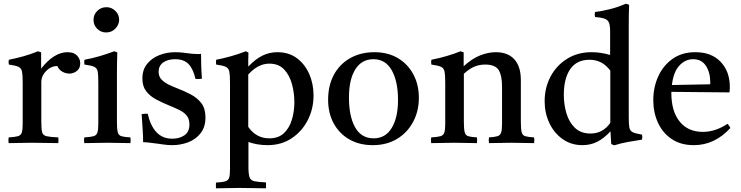

<svg xmlns="http://www.w3.org/2000/svg" viewBox="-20 -775 4020 1041"><path d="M27 1Q24 -15 27 -30Q61 -32 77 -36.5Q93 -41 98 -56Q103 -71 103 -104V-328Q103 -367 99.5 -386Q96 -405 80.5 -412.5Q65 -420 28 -425Q25 -439 28 -451Q68 -459 106 -469.5Q144 -480 186 -497L203 -491V-403Q273 -492 346 -492Q381 -492 398 -473.5Q415 -455 415 -432Q415 -405 397 -390.5Q379 -376 356 -376Q337 -376 318.5 -386Q300 -396 291 -417Q257 -417 230.5 -390.5Q204 -364 204 -329V-114Q204 -75 208.5 -58Q213 -41 232.5 -36.5Q252 -32 296 -30Q298 -16 296 1Q262 1 226 0Q190 -1 152 -1Q115 -1 86.5 0Q58 1 27 1Z M687 1Q659 1 629 0Q599 -1 564 -1Q532 -1 499.5 0Q467 1 437 1Q434 -15 437 -30Q471 -32 487 -36.5Q503 -41 508 -56Q513 -71 513 -104V-328Q513 -367 510 -386Q507 -405 491.5 -412.5Q476 -420 438 -425Q435 -439 438 -451Q482 -459 522 -471Q562 -483 599 -497L616 -491Q615 -460 614.5 -433Q614 -406 614 -382V-114Q614 -75 618.5 -58Q623 -41 638.5 -36.5Q654 -32 687 -30Q690 -15 687 1ZM487 -667Q487 -696 507.5 -716Q528 -736 557 -736Q585 -736 605.5 -716Q626 -696 626 -668Q626 -642 606 -620.5Q586 -599 555 -599Q527 -599 507 -619Q487 -639 487 -667Z M781 -158Q796 -92 829 -57.5Q862 -23 914 -23Q953 -23 980 -41.5Q1007 -60 1007 -100Q1007 -130 992.5 -148Q978 -166 952.5 -178.5Q927 -191 895 -204Q858 -219 825.5 -236.5Q793 -254 772.5 -280.5Q752 -307 752 -349Q752 -397 777.5 -428.5Q803 -460 843.5 -476Q884 -492 930 -492Q953 -492 976 -489Q999 -486 1001 -486Q1021 -483 1038 -482.5Q1055 -482 1056 -482Q1057 -482 1060.5 -482Q1064 -482 1070 -483Q1070 -451 1071 -418Q1072 -385 1075 -348Q1074 -348 1071 -348Q1062 -347 1054.5 -346.5Q1047 -346 1040 -347Q1027 -403 1001.5 -428.5Q976 -454 930 -454Q889 -454 864.5 -436Q840 -418 840 -386Q840 -360 856 -343.5Q872 -327 895 -316Q918 -305 939 -297Q978 -282 1013.5 -263.5Q1049 -245 1071.5 -216Q1094 -187 1094 -138Q1094 -86 1067.5 -52.5Q1041 -19 1000 -3.5Q959 12 914 12Q888 12 862.5 8Q837 4 835 4Q833 4 818.5 2Q804 0 786.5 -2Q769 -4 756 -4Q756 -35 753.5 -73Q751 -111 748 -157Q750 -157 753 -157Q762 -158 768.5 -158.5Q775 -159 781 -158Z M1151 246Q1150 230 1151 215Q1186 213 1202 208Q1218 203 1222.5 188.5Q1227 174 1227 142V-328Q1227 -367 1223.5 -386Q1220 -405 1204.5 -412.5Q1189 -420 1152 -425Q1150 -439 1152 -451Q1193 -459 1232 -470Q1271 -481 1313 -497L1327 -490Q1326 -465 1326 -447.5Q1326 -430 1326 -414Q1365 -455 1403 -473.5Q1441 -492 1484 -492Q1547 -492 1590.5 -459Q1634 -426 1657 -373Q1680 -320 1680 -258Q1680 -185 1648.5 -123.5Q1617 -62 1561 -25Q1505 12 1431 12Q1402 12 1376 7.5Q1350 3 1327 -5V130Q1327 169 1333 186Q1339 203 1359 207.5Q1379 212 1422 214Q1423 230 1422 246Q1388 246 1353.5 245Q1319 244 1278 244Q1239 244 1211 245Q1183 246 1151 246ZM1326 -87Q1369 -25 1440 -25Q1490 -25 1519.5 -53Q1549 -81 1562.5 -126Q1576 -171 1576 -221Q1576 -271 1563 -319Q1550 -367 1520.5 -398.5Q1491 -430 1440 -430Q1379 -430 1326 -371Z M2001 12Q1928 12 1873.5 -19.5Q1819 -51 1789 -106.5Q1759 -162 1759 -234Q1759 -312 1790.5 -370Q1822 -428 1879 -460Q1936 -492 2010 -492Q2083 -492 2137 -460Q2191 -428 2221 -372Q2251 -316 2251 -245Q2251 -172 2219.5 -113.5Q2188 -55 2132 -21.5Q2076 12 2001 12ZM1872 -246Q1872 -144 1905.5 -84.5Q1939 -25 2006 -25Q2070 -25 2104 -81.5Q2138 -138 2138 -233Q2138 -334 2104 -394Q2070 -454 2005 -454Q1941 -454 1906.5 -399Q1872 -344 1872 -246Z M2631 1Q2629 -15 2631 -30Q2662 -32 2677 -36.5Q2692 -41 2697 -56Q2702 -71 2702 -104V-306Q2702 -366 2683.5 -395.5Q2665 -425 2610 -425Q2581 -425 2554 -414.5Q2527 -404 2495 -375V-114Q2495 -75 2499.5 -58Q2504 -41 2519 -36.5Q2534 -32 2566 -30Q2568 -15 2566 1Q2538 1 2507.5 0Q2477 -1 2442 -1Q2410 -1 2379 0Q2348 1 2318 1Q2315 -15 2318 -30Q2352 -32 2368 -36.5Q2384 -41 2389 -56Q2394 -71 2394 -104V-328Q2394 -367 2390.5 -386Q2387 -405 2371.5 -412.5Q2356 -420 2319 -425Q2316 -439 2319 -451Q2405 -468 2477 -497L2494 -491V-416Q2540 -458 2584 -475Q2628 -492 2668 -492Q2734 -492 2769 -453Q2804 -414 2804 -341V-114Q2804 -75 2808.5 -58Q2813 -41 2828 -36.5Q2843 -32 2876 -30Q2878 -15 2876 1Q2846 1 2817.5 0Q2789 -1 2751 -1Q2714 -1 2686.5 0Q2659 1 2631 1Z M3310 13 3294 6 3290 -63Q3255 -25 3218.5 -6.5Q3182 12 3138 12Q3076 12 3029.5 -21.5Q2983 -55 2958 -109Q2933 -163 2933 -226Q2933 -299 2964.5 -359Q2996 -419 3053.5 -455.5Q3111 -492 3188 -492Q3211 -492 3236 -488.5Q3261 -485 3288 -477V-605Q3288 -636 3282 -651.5Q3276 -667 3258.5 -673.5Q3241 -680 3206 -683Q3203 -696 3206 -710Q3246 -715 3288 -725.5Q3330 -736 3374 -755L3391 -749Q3390 -727 3389.5 -699Q3389 -671 3389 -638V-142Q3389 -104 3392 -85Q3395 -66 3410 -58.5Q3425 -51 3461 -45Q3464 -32 3461 -18Q3421 -12 3383 -5Q3345 2 3310 13ZM3289 -392Q3246 -451 3176 -451Q3107 -451 3072 -400.5Q3037 -350 3037 -261Q3037 -209 3051 -161Q3065 -113 3097 -82Q3129 -51 3182 -51Q3249 -51 3289 -109Z M3742 12Q3671 12 3622 -21Q3573 -54 3547.5 -109.5Q3522 -165 3522 -232Q3522 -301 3548.5 -360Q3575 -419 3626 -455.5Q3677 -492 3750 -492Q3838 -492 3887.5 -439.5Q3937 -387 3937 -304Q3937 -294 3936.5 -286.5Q3936 -279 3935 -274L3620 -277Q3620 -273 3620 -270Q3620 -172 3665 -116Q3710 -60 3791 -60Q3859 -60 3925 -104Q3935 -92 3940 -81Q3855 12 3742 12ZM3623 -314 3830 -318Q3831 -320 3831 -323.5Q3831 -327 3831 -328Q3831 -382 3807.5 -418Q3784 -454 3738 -454Q3695 -454 3663 -419Q3631 -384 3623 -314Z"/></svg>

Font: Tiro Bangla
Style: Regular
Weight: 400
Designer: Bangla: John Hudson & Fiona Ross. Latin: John Hudson.
Foundry: Tiro Typeworks Ltd.
Version: Version 1.60